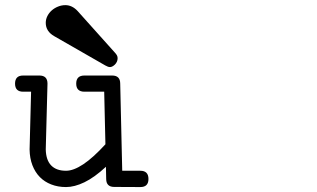

<svg xmlns="http://www.w3.org/2000/svg" viewBox="-20 -718 1244 754"><path d="M70.8 -357.9Q39.1 -357.9 39.1 -389.6Q39.1 -421.4 70.8 -421.4H134.8Q166.5 -421.4 166.5 -389.6L159.7 -131.3Q160.6 -89.4 180.9 -68.4Q201.2 -47.4 239.3 -47.4Q268.6 -47.4 306.9 -72.8Q345.2 -98.1 394 -151.4L389.2 -357.9H311.5Q279.3 -357.9 279.3 -389.6Q279.3 -421.4 311.5 -421.4H420.4Q452.1 -421.4 452.1 -389.6L460 -47.4H531.2Q563 -47.4 563 -15.1Q563 16.6 531.2 16.6L428.7 16.1Q397.5 16.1 397 -14.6L396 -63Q350.6 -21 311.5 -2.2Q272.5 16.6 239.3 16.6Q207.5 16.6 181.2 6.3Q154.8 -3.9 136.2 -22.9Q117.7 -42 107.2 -69.3Q96.7 -96.7 96.2 -130.9L102.1 -357.9ZM284.7 -674.8 432.1 -510.3Q437 -504.9 439.5 -500Q441.9 -495.1 441.9 -489.3Q441.9 -481.9 439 -475.6Q436 -469.2 431.4 -464.6Q426.8 -460 421.6 -457.3Q416.5 -454.6 412.1 -454.6Q407.7 -454.6 403.3 -456.3Q398.9 -458 393.6 -460.9L193.4 -575.7Q159.7 -594.7 159.7 -628.4Q159.7 -642.1 166 -654.8Q172.4 -667.5 183.1 -677Q193.8 -686.5 207.8 -692.1Q221.7 -697.8 236.8 -697.8Q263.2 -697.8 284.7 -674.8Z"/></svg>

Font: Erica Type
Style: Italic
Weight: 400
Monospace: yes
Designer: Peter Wiegel
Foundry: Peter Wiegel
Version: Version 1.000 2010 initial release